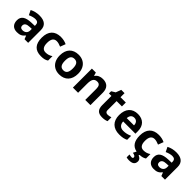

<svg xmlns="http://www.w3.org/2000/svg" viewBox="317 -2163 3903 3903"><g transform="rotate(45 2269.0 -211.0)"><path d="M528.8 0V-363.8C528.8 -494.1 448.2 -557.1 301.8 -557.1C225.1 -557.1 155.8 -540.5 92.8 -507.8L142.1 -407.2C201.2 -433.6 252.4 -446.8 295.9 -446.8C352.5 -446.8 380.9 -418.9 380.9 -363.8V-339.8L286.1 -336.9C122.6 -331.1 42 -278.8 42 -163.1C42 -52.2 106 9.8 210.9 9.8C296.4 9.8 341.8 -11.2 392.1 -74.2H396L424.8 0ZM380.9 -208C380.9 -142.1 335.9 -99.1 267.1 -99.1C218.8 -99.1 194.8 -120.1 194.8 -162.1C194.8 -220.7 236.8 -248.5 323.2 -251L380.9 -252.9Z M903.8 9.8C978.5 9.8 1021.5 0 1069.8 -30.8V-158.2C1021 -125.5 974.1 -110.8 917 -110.8C839.4 -110.8 800.8 -164.1 800.8 -271C800.8 -380.9 839.4 -436 917 -436C957.5 -436 996.1 -422.9 1043 -403.8L1086.9 -519C1036.6 -543.9 980 -556.2 917 -556.2C744.6 -556.2 648.9 -455.6 648.9 -270C648.9 -83.5 733.9 9.8 903.8 9.8Z M1692.4 -273.9C1692.4 -331.1 1681.6 -381.3 1660.2 -423.8C1617.2 -509.3 1534.2 -556.2 1429.2 -556.2C1260.7 -556.2 1163.1 -452.1 1163.1 -273.9C1163.1 -216.8 1173.8 -166.5 1195.3 -123.5C1238.3 -37.6 1321.3 9.8 1426.3 9.8C1593.8 9.8 1692.4 -96.2 1692.4 -273.9ZM1314.9 -273.9C1314.9 -382.8 1347.7 -436 1427.2 -436C1507.3 -436 1540 -381.8 1540 -273.9C1540 -165 1507.8 -109.9 1428.2 -109.9C1348.1 -109.9 1314.9 -166 1314.9 -273.9Z M2319.3 -356C2319.3 -485.4 2252.4 -556.2 2125.5 -556.2C2051.3 -556.2 1990.7 -528.8 1957.5 -476.1H1949.2L1929.2 -545.9H1815.4V0H1964.4V-256.8C1964.4 -385.7 1999 -437 2082.5 -437C2143.6 -437 2170.4 -397.5 2170.4 -318.8V0H2319.3Z M2702.6 -108.9C2663.6 -108.9 2637.7 -128.4 2637.7 -170.9V-434.1H2790.5V-545.9H2637.7V-662.1H2542.5L2499.5 -546.9L2417.5 -497.1V-434.1H2488.8V-170.9C2488.8 -50.3 2540.5 9.8 2659.7 9.8C2713.9 9.8 2759.3 1.5 2796.4 -15.1V-126C2759.8 -114.7 2728.5 -108.9 2702.6 -108.9Z M3153.8 9.8C3239.3 9.8 3293.5 -2.9 3345.7 -28.8V-144C3281.7 -114.3 3226.6 -101.1 3160.6 -101.1C3076.2 -101.1 3027.8 -151.4 3024.4 -235.8H3376.5V-308.1C3376.5 -462.9 3286.1 -556.2 3131.8 -556.2C2970.2 -556.2 2873.5 -452.1 2873.5 -269C2873.5 -91.3 2978 9.8 3153.8 9.8ZM3132.8 -450.2C3195.8 -450.2 3235.4 -408.7 3236.8 -335H3027.8C3033.2 -408.7 3069.8 -450.2 3132.8 -450.2Z M3616.2 -271C3616.2 -380.9 3654.8 -436 3732.4 -436C3772.9 -436 3811.5 -422.9 3858.4 -403.8L3902.3 -519C3852.1 -543.9 3795.4 -556.2 3732.4 -556.2C3560.1 -556.2 3464.4 -455.6 3464.4 -270C3464.4 -110.8 3526.4 -19.5 3650.4 3.9L3614.3 75.2C3668.5 83.5 3695.3 101.1 3695.3 127.9C3695.3 147.9 3683.6 158.2 3660.2 158.2C3644 158.2 3607.9 152.3 3590.3 147.9V230C3612.3 236.8 3636.2 240.2 3661.6 240.2C3764.6 240.2 3812.5 205.6 3812.5 122.1C3812.5 80.6 3781.7 45.4 3733.4 29.8L3742.2 9.3C3803.2 7.3 3842.3 -3.4 3885.3 -30.8V-158.2C3836.4 -125.5 3789.6 -110.8 3732.4 -110.8C3654.8 -110.8 3616.2 -164.1 3616.2 -271Z M4462.4 0V-363.8C4462.4 -494.1 4381.8 -557.1 4235.4 -557.1C4158.7 -557.1 4089.4 -540.5 4026.4 -507.8L4075.7 -407.2C4134.8 -433.6 4186 -446.8 4229.5 -446.8C4286.1 -446.8 4314.5 -418.9 4314.5 -363.8V-339.8L4219.7 -336.9C4056.2 -331.1 3975.6 -278.8 3975.6 -163.1C3975.6 -52.2 4039.6 9.8 4144.5 9.8C4230 9.8 4275.4 -11.2 4325.7 -74.2H4329.6L4358.4 0ZM4314.5 -208C4314.5 -142.1 4269.5 -99.1 4200.7 -99.1C4152.3 -99.1 4128.4 -120.1 4128.4 -162.1C4128.4 -220.7 4170.4 -248.5 4256.8 -251L4314.5 -252.9Z"/></g></svg>

Font: Open Sans bold
Style: Bold
Weight: 700
Foundry: Ascender Corporation
Version: Version 1.100;PS 001.100;hotconv 1.0.88;makeotf.lib2.5.64775